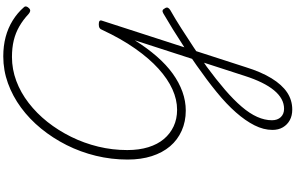

<svg xmlns="http://www.w3.org/2000/svg" viewBox="-336 -834 1804 1172"><g transform="rotate(-90 566.0 -248.0)"><path d="M483 634Q446 634 418.5 619Q391 604 375 577Q359 550 359 513Q359 459 387 403.5Q415 348 466 290Q517 232 590 172.5Q663 113 753 50Q810 10 866 -26.5Q922 -63 973.5 -95Q1025 -127 1070 -153Q1080 -159 1087.5 -157.5Q1095 -156 1101 -144Q1108 -134 1105 -126Q1102 -118 1091 -111Q1036 -80 978.5 -43Q921 -6 862.5 32.5Q804 71 746 111Q666 170 604.5 223Q543 276 501 325Q459 374 438.5 420Q418 466 418 510Q418 544 437 564Q456 584 488 584Q550 584 600.5 523Q651 462 689 343L906 -327Q858 -251 807.5 -193Q757 -135 703 -96Q649 -57 592 -36.5Q535 -16 477 -16Q410 -16 354 -41Q298 -66 259 -112Q220 -158 199 -223.5Q178 -289 178 -371Q178 -470 201 -564.5Q224 -659 266.5 -743.5Q309 -828 367 -899Q425 -970 495 -1021.5Q565 -1073 644 -1101.5Q723 -1130 808 -1130Q872 -1130 926.5 -1115.5Q981 -1101 1027 -1072.5Q1073 -1044 1107 -1005Q1114 -998 1112.5 -990Q1111 -982 1102 -973Q1093 -964 1084 -966Q1075 -968 1066 -976Q1031 -1009 991 -1032Q951 -1055 905.5 -1066Q860 -1077 804 -1077Q729 -1077 658 -1050.5Q587 -1024 523.5 -975Q460 -926 408 -860.5Q356 -795 317 -716Q278 -637 257 -550.5Q236 -464 236 -373Q236 -301 253.5 -244.5Q271 -188 303.5 -149.5Q336 -111 381 -90Q426 -69 482 -69Q544 -69 607 -97.5Q670 -126 732.5 -182.5Q795 -239 855.5 -325Q916 -411 970 -527Q974 -538 981.5 -542.5Q989 -547 1004 -547Q1033 -547 1026 -528L742 350Q713 444 674 507.5Q635 571 588 602.5Q541 634 483 634Z"/></g></svg>

Font: Playwrite CU ExtraLight
Style: Regular
Weight: 250
Designer: Veronika Burian, José Scaglione
Foundry: TypeTogether
Version: Version 1.002